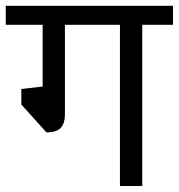

<svg xmlns="http://www.w3.org/2000/svg" viewBox="-27 -636 611 656"><path d="M564 -551.3H459V-0.5H382.8V-551.3H194.8V-243.7Q194.8 -215.8 181.4 -200Q168 -184.1 131.8 -183.6L45.9 -278.8V-332L118.7 -340.3V-551.3H-7.3V-616.2H564Z"/></svg>

Font: Varta
Style: Regular
Weight: 400
Designer: Joana Correia, Viktoriya Grabowska, Eben Sorkin
Foundry: Sorkin Type
Version: Version 1.002; ttfautohint (v1.3) -l 8 -r 24 -G 200 -x 12 -H